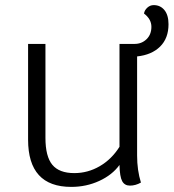

<svg xmlns="http://www.w3.org/2000/svg" viewBox="-20 -722 680 752"><path d="M517 -501V-113Q517 -55 532 -7Q511 5 489 5Q468 5 458.5 -12.5Q449 -30 448 -76Q420 -37 369 -13.5Q318 10 259 10Q90 10 90 -175V-550H158V-182Q158 -109 185 -76.5Q212 -44 271 -44Q324 -44 370.5 -71Q417 -98 448 -147V-550H507Q535 -550 554 -568.5Q573 -587 573 -617Q573 -647 544 -669Q546 -682 557 -692Q568 -702 582 -702Q608 -702 624 -682.5Q640 -663 640 -627Q640 -572 607 -539.5Q574 -507 517 -501Z"/></svg>

Font: Krub
Style: Regular
Weight: 400
Designer: Ekaluck Peanpanawate
Foundry: Cadson Demak Co.,Ltd.
Version: Version 1.000; ttfautohint (v1.6)